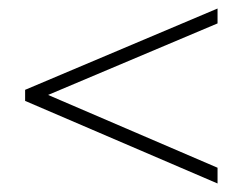

<svg xmlns="http://www.w3.org/2000/svg" viewBox="-20 -517 570 451"><path d="M491 -123C491 -123 93 -294 93 -294C93 -294 491 -462 491 -462C491 -462 491 -497 491 -497C491 -497 39 -306 39 -306C39 -306 39 -280 39 -280C39 -280 491 -86 491 -86C491 -86 491 -123 491 -123Z"/></svg>

Font: Abril Fatface Utterance
Style: Regular
Weight: 500
Designer: Veronika Burian, Jos Scaglione
Foundry: TypeTogether
Version: ""